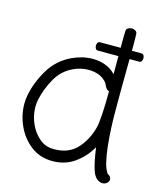

<svg xmlns="http://www.w3.org/2000/svg" viewBox="-108 -745 730 870"><g transform="rotate(15 257.0 -310.0)"><path d="M454 46Q444 46 432 38.5Q420 31 411 12Q405 -2 399.5 -24Q394 -46 390.5 -68Q387 -90 385 -104Q358 -56 313.5 -24Q269 8 210 8Q151 8 108.5 -24.5Q66 -57 43 -107Q20 -157 20 -210Q20 -221 21 -231.5Q22 -242 24 -252Q37 -316 72.5 -375Q108 -434 171 -464Q194 -475 218.5 -481Q243 -487 268 -487Q297 -487 325 -477.5Q353 -468 375 -445L376 -444V-608Q376 -623 376.5 -632.5Q377 -642 377 -646Q377 -656 385 -661Q393 -666 403 -666Q412 -666 420 -661Q428 -656 428 -646Q428 -641 428.5 -629.5Q429 -618 429 -600Q429 -580 428.5 -553.5Q428 -527 428 -498Q427 -443 427 -388Q427 -333 427 -277Q427 -244 429 -202Q431 -160 435.5 -119Q440 -78 448 -46Q451 -33 455.5 -22.5Q460 -12 467 -1Q484 7 484 21Q484 31 475.5 38.5Q467 46 454 46ZM203 -46Q270 -46 309 -87Q348 -128 365 -191Q370 -209 373 -255Q376 -301 376 -359V-364Q365 -367 359 -378Q355 -386 351.5 -393Q348 -400 341 -406Q326 -421 305.5 -427.5Q285 -434 263 -434Q226 -434 192 -418Q142 -395 114 -345Q86 -295 75 -242Q72 -226 72 -210Q72 -181 81 -152.5Q90 -124 106 -101Q125 -75 147 -60.5Q169 -46 203 -46ZM279 -529Q272 -529 268.5 -535.5Q265 -542 265 -549Q265 -556 268.5 -562Q272 -568 279 -568H474Q481 -568 484.5 -562Q488 -556 488 -549Q488 -542 484.5 -535.5Q481 -529 474 -529Z"/></g></svg>

Font: Twinkle Star
Style: Regular
Weight: 400
Designer: Robert E. Leuschke
Foundry: Robert E. Leuschke
Version: Version 2.010; ttfautohint (v1.8.3)